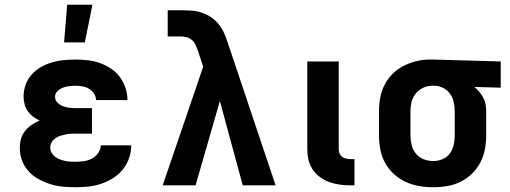

<svg xmlns="http://www.w3.org/2000/svg" viewBox="-20 -778 2140 806"><path d="M298 8Q271 8 244 5.5Q217 3 191.5 -5Q166 -13 142 -26Q118 -39 100 -59Q82 -79 72.5 -104.5Q63 -130 63 -157Q63 -176 68 -194.5Q73 -213 85 -228Q97 -243 112.5 -253.5Q128 -264 146 -272Q131 -279 118 -289Q105 -299 96 -312Q87 -325 83 -341Q79 -357 79 -373Q79 -398 87.5 -422Q96 -446 113 -465Q130 -484 152 -496.5Q174 -509 198 -516Q222 -523 247 -525.5Q272 -528 297 -528Q323 -528 349 -525Q375 -522 399 -513.5Q423 -505 445 -490.5Q467 -476 482.5 -455.5Q498 -435 506.5 -410Q515 -385 515 -359V-358H383Q383 -373 374.5 -385.5Q366 -398 353.5 -405.5Q341 -413 326.5 -415.5Q312 -418 297 -418Q284 -418 270.5 -416.5Q257 -415 244 -410Q231 -405 221 -395Q211 -385 211 -372Q211 -357 221.5 -347Q232 -337 245 -332Q258 -327 272 -325.5Q286 -324 300 -324H366V-217H300Q289 -217 277.5 -216.5Q266 -216 254.5 -213.5Q243 -211 232 -207.5Q221 -204 211.5 -197Q202 -190 196.5 -180Q191 -170 191 -158Q191 -147 196.5 -137Q202 -127 211 -120Q220 -113 231 -109Q242 -105 253 -102.5Q264 -100 275 -99.5Q286 -99 298 -99Q315 -99 332.5 -101.5Q350 -104 366 -112.5Q382 -121 392.5 -136Q403 -151 403 -168H531Q531 -141 522 -114.5Q513 -88 495.5 -66.5Q478 -45 455 -30.5Q432 -16 406 -7Q380 2 352.5 5Q325 8 298 8ZM249 -600 262 -758H368L336 -600Z M663 0 833 -498 813 -558V-559Q808 -572 803 -585Q798 -598 788 -608Q778 -618 764.5 -621.5Q751 -625 737 -625H684V-735H737Q760 -735 782.5 -733.5Q805 -732 826.5 -725Q848 -718 867 -705Q886 -692 900 -674Q914 -656 922.5 -635Q931 -614 938 -593L1137 0H999L903 -354L801 0Z M1451 0Q1429 0 1406.5 -3Q1384 -6 1363 -13.5Q1342 -21 1323.5 -34.5Q1305 -48 1292.5 -66.5Q1280 -85 1275 -107Q1270 -129 1270 -152V-520H1402V-152Q1402 -142 1405.5 -133.5Q1409 -125 1416.5 -119.5Q1424 -114 1433 -112Q1442 -110 1451 -110H1468V0Z M1799 8Q1769 8 1739.5 3Q1710 -2 1683 -14.5Q1656 -27 1633.5 -47.5Q1611 -68 1596.5 -94.5Q1582 -121 1576.5 -150.5Q1571 -180 1571 -210V-310Q1571 -339 1576 -367Q1581 -395 1594 -421Q1607 -447 1627.5 -467.5Q1648 -488 1673.5 -501Q1699 -514 1727 -521Q1755 -528 1784 -528H1800L2082 -520V-410L1971 -413Q1983 -404 1992.5 -392.5Q2002 -381 2009 -367.5Q2016 -354 2018.5 -339.5Q2021 -325 2021 -310V-210Q2021 -180 2015.5 -151Q2010 -122 1996.5 -96Q1983 -70 1961.5 -49Q1940 -28 1913.5 -15Q1887 -2 1858 3Q1829 8 1799 8ZM1799 -102Q1819 -102 1838 -110Q1857 -118 1868.5 -134Q1880 -150 1884.5 -170Q1889 -190 1889 -210V-310Q1889 -329 1885 -348Q1881 -367 1870.5 -382.5Q1860 -398 1843 -407.5Q1826 -417 1807 -418H1794Q1774 -418 1755.5 -409Q1737 -400 1724.5 -384.5Q1712 -369 1707.5 -349.5Q1703 -330 1703 -310V-210Q1703 -190 1708 -169.5Q1713 -149 1726 -133Q1739 -117 1758.5 -109.5Q1778 -102 1799 -102Z"/></svg>

Font: Iosevka Aile Extrabold
Style: Regular
Weight: 800
Designer: Belleve Invis
Foundry: Belleve Invis
Version: Version 27.3.5; ttfautohint (v1.8.4)